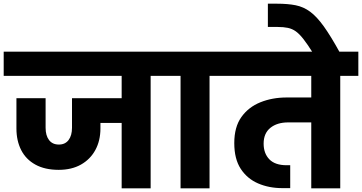

<svg xmlns="http://www.w3.org/2000/svg" viewBox="-37 -1020 1961 1040"><path d="M281 -100Q206 -100 154.5 -128.5Q103 -157 77.5 -207.5Q52 -258 52 -324V-488H210V-328Q210 -286 228.5 -261.5Q247 -237 282 -237Q316 -237 334.5 -261.5Q353 -286 353 -328V-488H622V-609H-17V-740H877V-609H779V0H622V-354H507V-324Q507 -258 479.5 -207.5Q452 -157 401.5 -128.5Q351 -100 281 -100Z M941 0V-609H843V-740H1196V-609H1098V0Z M1162 -609V-740H1904V-609H1806V0H1649V-357H1524Q1464 -357 1427.5 -327.5Q1391 -298 1391 -242Q1391 -189 1422 -157Q1453 -125 1516 -125H1535V-1H1492Q1420 -1 1361 -26.5Q1302 -52 1267 -105.5Q1232 -159 1232 -245Q1232 -332 1270.5 -386Q1309 -440 1373.5 -466Q1438 -492 1516 -492H1649V-609Z M1657 -735Q1628 -781 1606.5 -808.5Q1585 -836 1565.5 -850Q1546 -864 1522.5 -869Q1499 -874 1466 -874H1414V-1000H1463Q1522 -1000 1564.5 -991.5Q1607 -983 1643 -956.5Q1679 -930 1717 -877Q1755 -824 1804 -735Z"/></svg>

Font: Poppins
Style: Bold
Weight: 700
Designer: Ninad Kale (Devanagari), Jonny Pinhorn (Latin)
Version: Version 5.002